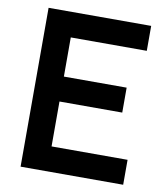

<svg xmlns="http://www.w3.org/2000/svg" viewBox="-81 -788 747 857"><g transform="rotate(10 292.5 -360.0)"><path d="M190.5 -113V-316.5H475V-429.5H190.5V-607H535V-720H70V0H535V-113Z"/></g></svg>

Font: Hauora
Style: Bold
Weight: 700
Designer: Wayne Shih
Foundry: WCYS
Version: Version 1.001;hotconv 1.0.109;makeotfexe 2.5.65596